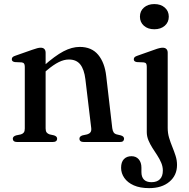

<svg xmlns="http://www.w3.org/2000/svg" viewBox="-20 -716 955 968"><path d="M210 -450V-68.5Q210 -55 215.2 -48.2Q220.5 -41.5 230 -38.5L252.5 -33.5Q268 -28.5 268 -17Q268 0 245 0H66.5Q55.5 0 50 -4.5Q44.5 -9 44.5 -16.5Q44.5 -22.5 48.8 -26.8Q53 -31 61.5 -33.5L85.5 -38.5Q95 -41.5 100 -48Q105 -54.5 105 -68V-379.5Q105 -390.5 101.2 -395.5Q97.5 -400.5 89 -401.5L55 -403Q46.5 -404.5 43 -408Q39.5 -411.5 39.5 -417Q39.5 -423.5 43.5 -427.8Q47.5 -432 58.5 -435.5L142.5 -465Q158 -470.5 167.8 -473Q177.5 -475.5 185 -475.5Q197.5 -475.5 203.8 -468.8Q210 -462 210 -450ZM196 -344 177 -363.5 198.5 -382.5Q257.5 -435 300 -457.2Q342.5 -479.5 382 -479.5Q442 -479.5 475 -439.8Q508 -400 515.5 -332.5L546 -70Q548 -56 552.8 -48.8Q557.5 -41.5 568 -38.5L589 -33.5Q597.5 -31 601.5 -26.8Q605.5 -22.5 605.5 -16.5Q605.5 -9 600.5 -4.5Q595.5 0 583.5 0H403.5Q380.5 0 380.5 -17Q380.5 -28.5 396 -33.5L419.5 -38.5Q430 -41.5 435.8 -48.8Q441.5 -56 440 -70L410.5 -316.5Q404.5 -366 384.8 -391Q365 -416 327 -416Q303 -416 276.2 -402.8Q249.5 -389.5 217.5 -362.5ZM825.5 -71Q825.5 -45 832.5 -21.5Q839.5 2 848.8 24.5Q858 47 865.2 69.5Q872.5 92 872.5 115.5Q872.5 168 834.2 200.2Q796 232.5 732 232.5Q686 232.5 654.5 218.5Q623 204.5 606.8 181Q590.5 157.5 590.5 130Q590.5 101 604.8 86.2Q619 71.5 643 71.5Q666 71.5 679.5 87.2Q693 103 693 129V151.5Q693 176.5 705.8 189.5Q718.5 202.5 743.5 202.5Q771.5 202.5 786.2 187.5Q801 172.5 801 144Q801 124 793 105Q785 86 772.8 67.2Q760.5 48.5 748.5 29.8Q736.5 11 728.2 -9Q720 -29 720 -50V-379.5Q720 -391 716.5 -395.8Q713 -400.5 704 -401.5L670 -403Q661.5 -404.5 658 -408Q654.5 -411.5 654.5 -417Q654.5 -423.5 658.8 -427.8Q663 -432 674 -435.5L757.5 -465Q773.5 -471 783.2 -473.2Q793 -475.5 800 -475.5Q812.5 -475.5 819 -468.8Q825.5 -462 825.5 -450ZM758 -568.5Q725.5 -568.5 705.5 -586.2Q685.5 -604 685.5 -632Q685.5 -660.5 705.8 -678Q726 -695.5 758 -695.5Q790.5 -695.5 810.8 -677.8Q831 -660 831 -632Q831 -604 810.8 -586.2Q790.5 -568.5 758 -568.5Z"/></svg>

Font: Fraunces 16pt
Style: Regular
Weight: 400
Version: Version 1.000;[b76b70a41]